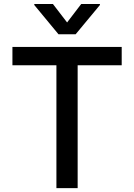

<svg xmlns="http://www.w3.org/2000/svg" viewBox="-20 -969 691 989"><path d="M252.5 -948.5 325.6 -853.3 398.4 -948.5H494.7V-943.2L369.7 -792.6H281.2L156.6 -943.2V-948.5ZM44 -632.8V-727.3H606.9V-632.8H380V0H270.6V-632.8Z"/></svg>

Font: TID UI Medium
Style: Regular
Weight: 500
Designer: The TID Project Authors
Foundry: Bakken & Bæck
Version: Version 1.001;hotconv 1.0.109;makeotfexe 2.5.65596